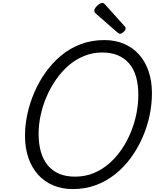

<svg xmlns="http://www.w3.org/2000/svg" viewBox="-20 -1274 1059 1313"><path d="M478 19Q404 19 343.5 -6.5Q283 -32 240 -80Q197 -128 174 -195Q151 -262 151 -346Q151 -418 167 -493Q183 -568 214.5 -641.5Q246 -715 292 -779.5Q338 -844 398 -894Q458 -944 532.5 -972Q607 -1000 694 -1000Q768 -1000 828 -974.5Q888 -949 930.5 -901.5Q973 -854 996 -787Q1019 -720 1019 -637Q1019 -560 1002.5 -482.5Q986 -405 953.5 -331.5Q921 -258 874.5 -194.5Q828 -131 768 -83Q708 -35 635.5 -8Q563 19 478 19ZM493 -66Q561 -66 619 -89.5Q677 -113 725.5 -155Q774 -197 811.5 -252Q849 -307 874.5 -369.5Q900 -432 913 -497Q926 -562 926 -624Q926 -694 910.5 -748.5Q895 -803 863 -840Q831 -877 785.5 -896Q740 -915 679 -915Q613 -915 554.5 -891Q496 -867 448 -825Q400 -783 362 -728Q324 -673 297.5 -610.5Q271 -548 257.5 -484Q244 -420 244 -360Q244 -289 260 -234.5Q276 -180 307.5 -142.5Q339 -105 385 -85.5Q431 -66 493 -66ZM801 -1043Q797 -1043 792 -1046Q787 -1049 782 -1053L640 -1177Q630 -1185 627.5 -1190Q625 -1195 625 -1202Q625 -1212 634.5 -1224Q644 -1236 657 -1245Q670 -1254 679 -1254Q686 -1254 690 -1251Q694 -1248 699 -1243L830 -1097Q837 -1090 838 -1086.5Q839 -1083 839 -1079Q839 -1069 825.5 -1056Q812 -1043 801 -1043Z"/></svg>

Font: Playwrite CZ
Style: Regular
Weight: 400
Designer: Veronika Burian, José Scaglione
Foundry: TypeTogether
Version: Version 1.002